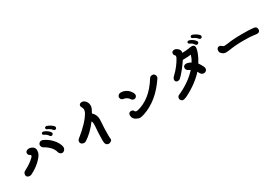

<svg xmlns="http://www.w3.org/2000/svg" viewBox="75 -2053 4766 3298"><g transform="rotate(-30 2458.0 -403.5)"><path d="M774 -259Q759 -321 713.5 -371.5Q668 -422 600 -458Q582 -468 573 -485.5Q564 -503 564 -522Q564 -544 583 -561Q602 -578 624 -578Q634 -578 647 -574.5Q660 -571 670 -565Q744 -527 794.5 -477Q845 -427 870.5 -378.5Q896 -330 900 -294V-286Q900 -257 879.5 -235Q859 -213 831 -213Q814 -213 796.5 -228Q779 -243 774 -259ZM89 -206Q89 -252 137 -274Q245 -328 328 -405Q335 -412 342.5 -423Q350 -434 350 -441Q350 -449 341.5 -456.5Q333 -464 322 -469Q302 -480 302 -515Q302 -538 322 -552.5Q342 -567 368 -567Q379 -567 385 -566Q431 -558 456.5 -533Q482 -508 482 -472Q482 -456 477.5 -433Q473 -410 464 -394Q430 -333 359 -270.5Q288 -208 191 -159Q173 -150 150 -150Q126 -150 107.5 -164Q89 -178 89 -206ZM897 -633Q881 -653 858 -670Q835 -687 814 -694Q789 -704 789 -727Q789 -736 798 -743Q807 -750 818 -751Q825 -751 828 -750Q863 -739 894.5 -719.5Q926 -700 948 -676Q955 -669 957 -653Q957 -636 947.5 -627.5Q938 -619 925 -619Q908 -619 897 -633ZM789 -579Q769 -616 719 -639Q705 -645 699.5 -651.5Q694 -658 694 -671Q694 -682 703.5 -688.5Q713 -695 726 -695Q735 -695 741 -692Q776 -680 804.5 -659Q833 -638 850 -612Q856 -603 856 -594Q856 -579 845.5 -569.5Q835 -560 820 -560Q801 -560 789 -579Z M1677 -336Q1668 -238 1668 -76Q1668 -62 1670 -34L1672 1Q1672 20 1649 35Q1626 50 1606 50Q1584 50 1566 37Q1548 24 1542 -4Q1538 -23 1538 -71Q1538 -187 1551 -333Q1552 -346 1552 -372Q1552 -410 1538 -432Q1421 -273 1279 -182Q1273 -179 1262 -176.5Q1251 -174 1244 -174Q1216 -174 1196.5 -190.5Q1177 -207 1177 -235Q1177 -247 1183 -260Q1189 -273 1200 -282Q1312 -370 1393.5 -456.5Q1475 -543 1513 -614Q1519 -624 1524 -642Q1529 -660 1529 -669Q1529 -702 1513 -724Q1502 -742 1502 -760Q1502 -779 1516.5 -791.5Q1531 -804 1554 -804Q1581 -804 1593 -797Q1626 -778 1644 -747.5Q1662 -717 1662 -679Q1662 -649 1651 -621Q1632 -579 1612 -546Q1680 -485 1680 -394Q1680 -381 1677 -336Z M2312 -424Q2298 -451 2267 -470Q2236 -489 2210 -491Q2186 -493 2169 -508.5Q2152 -524 2152 -553Q2152 -574 2171 -592.5Q2190 -611 2218 -611Q2277 -611 2326.5 -581Q2376 -551 2408 -495Q2412 -488 2416.5 -474.5Q2421 -461 2421 -451Q2421 -429 2405 -412Q2389 -395 2364 -395Q2348 -395 2333.5 -403.5Q2319 -412 2312 -424ZM2165 -155Q2160 -175 2160 -190Q2160 -217 2173.5 -232.5Q2187 -248 2213 -248Q2229 -248 2242.5 -241.5Q2256 -235 2261 -224Q2272 -198 2298 -198Q2315 -198 2323 -200Q2448 -229 2563 -318Q2678 -407 2785 -577Q2792 -589 2806.5 -595Q2821 -601 2838 -601Q2866 -601 2881.5 -582Q2897 -563 2897 -540Q2897 -519 2887 -505Q2776 -340 2649.5 -237Q2523 -134 2379 -86Q2322 -68 2298 -68Q2261 -68 2219.5 -92Q2178 -116 2165 -155Z M3681 -278Q3685 -271 3687 -261Q3689 -251 3689 -243Q3689 -216 3670 -199Q3651 -182 3629 -182Q3605 -182 3587 -193Q3569 -204 3556 -230Q3551 -241 3539 -261Q3468 -181 3369.5 -109.5Q3271 -38 3157 18Q3142 25 3122.5 31Q3103 37 3088 37Q3066 37 3050 20Q3034 3 3034 -20Q3034 -38 3043 -53Q3052 -68 3067 -74Q3181 -123 3281.5 -193Q3382 -263 3456 -345Q3442 -354 3426 -361Q3379 -382 3379 -423Q3379 -450 3396 -464.5Q3413 -479 3439 -479Q3446 -479 3460 -477Q3496 -468 3534 -449Q3572 -512 3588 -572Q3532 -564 3424 -562Q3380 -496 3324 -424.5Q3268 -353 3214 -303Q3209 -299 3195 -294.5Q3181 -290 3172 -290Q3149 -290 3135.5 -303Q3122 -316 3122 -336Q3122 -370 3158 -403Q3219 -460 3264.5 -520Q3310 -580 3335 -625Q3356 -662 3356 -675Q3356 -692 3343 -702Q3334 -709 3331 -718.5Q3328 -728 3328 -742Q3328 -763 3343.5 -775.5Q3359 -788 3383 -788Q3391 -788 3401 -786Q3411 -784 3416 -781Q3481 -747 3481 -694Q3481 -684 3477 -671Q3552 -673 3600 -680Q3650 -689 3675 -689Q3700 -689 3713 -676Q3728 -661 3728 -636Q3728 -592 3699.5 -521.5Q3671 -451 3623 -374Q3653 -337 3681 -278ZM3846 -739Q3830 -759 3807 -776Q3784 -793 3763 -800Q3738 -810 3738 -833Q3738 -842 3747 -849Q3756 -856 3767 -857Q3774 -857 3777 -856Q3812 -845 3843.5 -825.5Q3875 -806 3897 -782Q3904 -775 3906 -759Q3906 -742 3896.5 -733.5Q3887 -725 3874 -725Q3857 -725 3846 -739ZM3738 -685Q3718 -722 3668 -745Q3654 -751 3648.5 -757.5Q3643 -764 3643 -777Q3643 -788 3652.5 -794.5Q3662 -801 3675 -801Q3684 -801 3690 -798Q3725 -786 3753.5 -765Q3782 -744 3799 -718Q3805 -709 3805 -700Q3805 -685 3794.5 -675.5Q3784 -666 3769 -666Q3750 -666 3738 -685Z M4042 -348Q4028 -362 4028 -395Q4028 -419 4042.5 -436.5Q4057 -454 4078 -454Q4105 -454 4123 -436Q4143 -414 4167 -414Q4189 -414 4235 -420Q4347 -439 4526 -439Q4600 -439 4652 -437.5Q4704 -436 4754 -430Q4782 -427 4797.5 -412Q4813 -397 4813 -366Q4813 -342 4798.5 -327Q4784 -312 4759 -312Q4732 -312 4690 -319Q4626 -329 4507 -329Q4407 -329 4337.5 -323.5Q4268 -318 4193 -306Q4150 -301 4134 -301Q4108 -301 4085.5 -312Q4063 -323 4042 -348Z"/></g></svg>

Font: Tsukimi Rounded
Style: Bold
Weight: 700
Designer: Takashi Funayama
Foundry: Takashi Funayama
Version: Version 1.032; ttfautohint (v1.8.3)